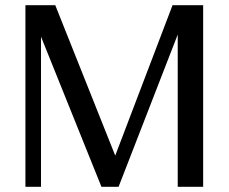

<svg xmlns="http://www.w3.org/2000/svg" viewBox="-20 -720 881 740"><path d="M78 0V-700H193L441 -78H408L645 -700H763V0H665V-631L681 -628L437 0H371L121 -621L138 -624V0Z"/></svg>

Font: Sutasoma
Style: Regular
Weight: 400
Designer: Izhar Fathurrohim, Akbar Rohmanto, Arusyal Khofiqoini
Foundry: Kiwari Kolektiv
Version: Version 1.102